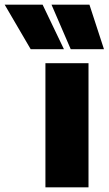

<svg xmlns="http://www.w3.org/2000/svg" viewBox="-146 -800 464 820"><path d="M232 0H48V-530H232ZM-73 -590ZM-15 -590 -126 -780H36L127 -590ZM156 -590 74 -780H236L298 -590Z"/></svg>

Font: Tanohe Sans ExtraBold
Style: Regular
Weight: 800
Designer: Village Type and Design LLC & Cristiano Sobral
Foundry: Cooper Hewitt Smithsonian Design Museum
Version: Version 1.00;September 29, 2021;FontCreator 13.0.0.2655 64-b